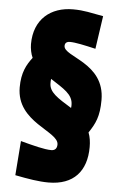

<svg xmlns="http://www.w3.org/2000/svg" viewBox="-55 -687 551 874"><g transform="rotate(5 220.0 -250.5)"><path d="M274 -214C274 -211 274 -203 273 -200C208 -240 170 -263 170 -304C170 -310 170 -318 171 -324C230 -285 274 -263 274 -214ZM408 -248C408 -419 219 -428 219 -479C219 -492 227 -499 242 -499C267 -499 308 -490 360 -478L382 -629C324 -639 296 -648 243 -648C142 -648 66 -588 66 -474C66 -454 71 -428 79 -412C53 -378 32 -341 32 -273C32 -113 226 -90 226 -29C226 -11 217 -1 200 -1C168 -1 115 -15 59 -30L47 127C108 139 156 147 200 147C315 147 373 80 373 -30C373 -53 370 -76 362 -96C391 -139 408 -173 408 -248Z"/></g></svg>

Font: Passion One
Style: Regular
Weight: 400
Designer: Alejandro Lo Celso
Foundry: Fontstage
Version: Version 1.001